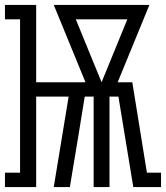

<svg xmlns="http://www.w3.org/2000/svg" viewBox="-35 -755 670 775"><path d="M-15 0V-58H46V-677H-15V-735H111V-423H310L182 -735H568L440 -423H499L558 -58H615V0H503L443 -365H407V0H343V-365H307L282 -211L247 0H182L242 -365H111V0ZM375 -423 479 -677H271Z"/></svg>

Font: Iosevka Curly Slab LtEx
Style: Regular
Weight: 300
Width: 7
Monospace: yes
Designer: Belleve Invis
Foundry: Belleve Invis
Version: Version 11.1.0; ttfautohint (v1.8.3)